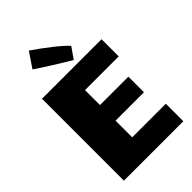

<svg xmlns="http://www.w3.org/2000/svg" viewBox="-273 -993 1124 1124"><g transform="rotate(-45 289.0 -431.0)"><path d="M54 -643H547V-501H268V-377H503V-248H268V-110H546V35H54ZM346 -672Q300 -699 237 -738.5Q174 -778 136 -804L199 -897Q255 -859 311 -815Q367 -771 394 -741Z"/></g></svg>

Font: Lalezar
Style: Regular
Weight: 400
Designer: Borna Izadpanah
Foundry: Borna Izadpanah
Version: Version 1.003;November 28, 2018;FontCreator 11.5.0.2421 64-b